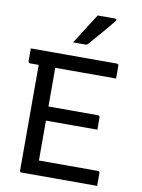

<svg xmlns="http://www.w3.org/2000/svg" viewBox="-101 -1017 802 1085"><g transform="rotate(10 300.0 -474.5)"><path d="M30 -700H523Q527 -700 529 -698.5Q531 -697 532.5 -695Q534 -693 534 -689Q534 -669 534 -653Q534 -637 534 -616H41Q38 -616 35.5 -617.5Q33 -619 31.5 -621.5Q30 -624 30 -627Q30 -648 30 -664Q30 -680 30 -700ZM143 -394H469Q473 -394 475 -392.5Q477 -391 478.5 -389Q480 -387 480 -383Q480 -370 480 -358.5Q480 -347 480 -336Q480 -325 480 -313H143ZM101 0Q98 0 96 -0.5Q94 -1 92.5 -2.5Q91 -4 90.5 -6Q90 -8 90 -11Q90 -59 90 -119Q90 -179 90 -246.5Q90 -314 90 -384Q90 -454 90 -524.5Q90 -595 90 -659H192L185 -643Q185 -624 185 -601Q185 -578 185 -555Q185 -502 185 -443Q185 -384 185 -323Q185 -262 185 -201Q185 -140 185 -84H523Q528 -84 531 -81Q534 -78 534 -73Q534 -54 534 -36.5Q534 -19 534 0ZM370 -949Q395 -949 409 -949Q423 -949 435.5 -949Q448 -949 469 -949Q475 -949 477.5 -944.5Q480 -940 475 -935Q457 -913 443 -896Q429 -879 415.5 -863.5Q402 -848 385.5 -829Q369 -810 346 -783Q344 -780 339.5 -777.5Q335 -775 329 -775Q312 -775 301 -775Q290 -775 280 -775Q270 -775 259 -775Q279 -806 296.5 -834Q314 -862 332.5 -890.5Q351 -919 370 -949Z"/></g></svg>

Font: Recursive Monospace
Style: Regular
Weight: 400
Version: Version 1.047